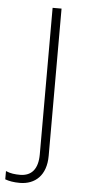

<svg xmlns="http://www.w3.org/2000/svg" viewBox="-106 -562 377 834"><g transform="rotate(5 83.0 -145.0)"><path d="M13 240C80 240 128 197 128 112V-530H89V109C89 172 62 205 11 205C-10 205 -31 203 -51 194V230C-35 236 -14 240 13 240Z"/></g></svg>

Font: Noto Sans Telugu ExtraLight
Style: Regular
Weight: 200
Designer: Jelle Bosma - Monotype Design Team
Foundry: Monotype Imaging Inc.
Version: Version 2.005